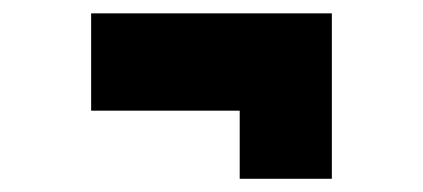

<svg xmlns="http://www.w3.org/2000/svg" viewBox="-20 -399 636 289"><path d="M117.2 -232.4V-378.9H479.5V-232.4ZM340.8 -129.9V-378.9H479.5V-129.9Z"/></svg>

Font: Sen ExtraBold
Style: Regular
Weight: 800
Version: Version 2.000;gftools[0.9.31]